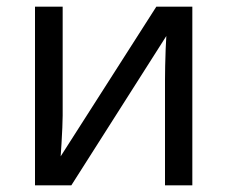

<svg xmlns="http://www.w3.org/2000/svg" viewBox="-20 -556 683 576"><path d="M168 -209Q168 -197 167 -173Q166 -149 164.5 -125Q163 -101 162 -87L449 -536H557V0H475V-316Q475 -332 475.5 -358Q476 -384 477 -409.5Q478 -435 479 -448L194 0H85V-536H168Z"/></svg>

Font: Go Noto Current
Style: Regular
Weight: 400
Designer: Monotype Design Team
Foundry: Monotype Imaging Inc.
Version: Version 2.007; ttfautohint (v1.8) -l 8 -r 50 -G 200 -x 14 -D